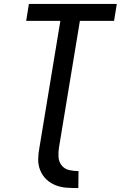

<svg xmlns="http://www.w3.org/2000/svg" viewBox="-20 -755 618 983"><path d="M381 208 382 121Q357 121 333.5 115.5Q310 110 295.5 91.5Q281 73 279.5 48.5Q278 24 282 0L389 -648H564L578 -735H128L114 -648H289L182 0Q176 30 175.5 60Q175 90 186 117Q197 144 217.5 163.5Q238 183 265 193.5Q292 204 321.5 206Q351 208 381 208Z"/></svg>

Font: Iosevka Sparkle Medium
Style: Italic
Weight: 500
Italic angle: -9°
Designer: Belleve Invis
Foundry: Belleve Invis
Version: Version 4.5.0; ttfautohint (v1.8.3)